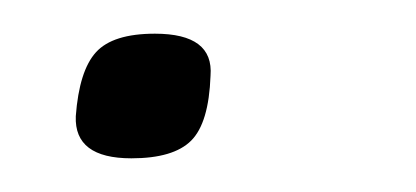

<svg xmlns="http://www.w3.org/2000/svg" viewBox="-20 -92 247 114"><path d="M25 -23Q27 -50 37 -61Q47 -72 72 -72Q107 -72 105 -47Q104 -19 93.5 -8.5Q83 2 58 2Q24 2 25 -23Z"/></svg>

Font: Georama Expanded Light
Style: Italic
Weight: 300
Width: 7
Italic angle: -9°
Designer: Jean-Baptiste Levee
Foundry: Production Type
Version: Version 1.000